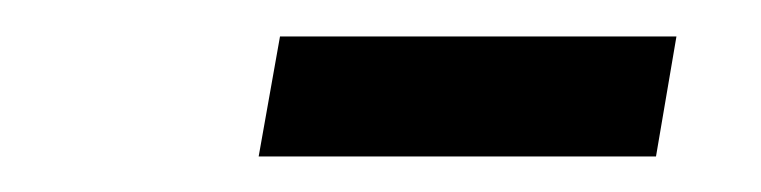

<svg xmlns="http://www.w3.org/2000/svg" viewBox="-20 -352 428 108"><path d="M125.5 -264 137.5 -331.5H360.5L349 -264Z"/></svg>

Font: Overpass Light
Style: Italic
Weight: 300
Italic angle: -10°
Designer: Delve Withrington, Dave Bailey, Thomas Jockin
Foundry: Delve Fonts LLC
Version: Version 4.000; ttfautohint (v1.8.3)